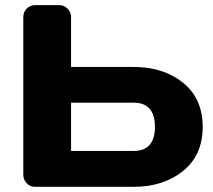

<svg xmlns="http://www.w3.org/2000/svg" viewBox="-20 -720 821 740"><path d="M69.8 -46.9V-653.8Q69.8 -673.8 83 -687Q96.2 -700.2 116.2 -700.2H208Q227.1 -700.2 240.5 -686.5Q253.9 -672.9 253.9 -653.8V-461.9H495.1Q610.4 -461.9 685.8 -400.9Q761.2 -339.8 761.2 -231Q761.2 -122.1 685.5 -61Q609.9 0 495.1 0H113.8Q95.7 0 82.8 -13.9Q69.8 -27.8 69.8 -46.9ZM253.9 -138.2H495.1Q577.1 -138.2 577.1 -231.2Q577.1 -324.2 495.1 -324.2H253.9Z"/></svg>

Font: Days One
Style: Regular
Weight: 400
Designer: Alexander Kalachev, Alexey Maslov, Jovanny Lemonad
Foundry: Alexander Kalachev, Alexey Maslov, Jovanny Lemonad
Version: Version 1.002